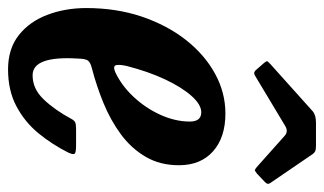

<svg xmlns="http://www.w3.org/2000/svg" viewBox="-186 -611 805 477"><g transform="rotate(90 216.5 -372.5)"><path d="M-2 -184.5Q-2 -259 19.2 -322Q40.5 -385 77.2 -431.8Q114 -478.5 161 -504.2Q208 -530 260 -530Q319.5 -530 354 -499.2Q388.5 -468.5 388.5 -414.5Q388.5 -367.5 367.5 -331.8Q346.5 -296 311.5 -270.2Q276.5 -244.5 233.8 -227Q191 -209.5 146.5 -198Q133 -194.5 128.5 -188.5Q124 -182.5 123.5 -163.5Q116.5 -51 165 -51Q199 -51 225.2 -78.8Q251.5 -106.5 273.5 -147.5Q277.5 -155 282.5 -157Q287.5 -159 299.5 -159H339.5Q356.5 -159 359.8 -155.5Q363 -152 356.5 -138.5Q336.5 -99 308.8 -65.2Q281 -31.5 242 -10.8Q203 10 150.5 10Q99 10 65.2 -16.8Q31.5 -43.5 14.8 -87.8Q-2 -132 -2 -184.5ZM156.5 -256Q190 -271.5 218 -301.2Q246 -331 262.8 -367.5Q279.5 -404 280 -440Q280.5 -470 257 -470Q238 -470 216.5 -446Q195 -422 175.2 -380Q155.5 -338 142 -285Q138 -267.5 139.8 -258.8Q141.5 -250 156.5 -256ZM150.5 -607.5 134 -626.5Q129.5 -632 130.2 -634Q131 -636 137.5 -642L254 -746.5Q263.5 -755 282.5 -755H340Q349.5 -755 353.8 -753Q358 -751 361 -746.5L433 -641Q437.5 -634.5 430 -628L409.5 -608.5Q402.5 -603 400.5 -603.2Q398.5 -603.5 393 -608L315 -677.5Q304.5 -687 290 -678L167.5 -604.5Q161 -600.5 157.5 -601.8Q154 -603 150.5 -607.5Z"/></g></svg>

Font: Besley* Condensed Semi
Style: Italic
Weight: 600
Width: 3
Italic angle: -13°
Designer: Owen Earl
Foundry: indestructible type*
Version: Version 3.000; ttfautohint (v1.8.3)